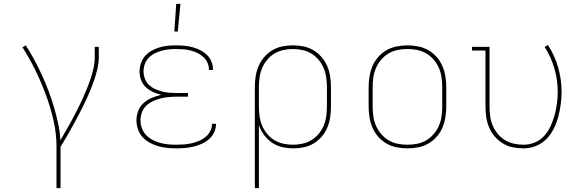

<svg xmlns="http://www.w3.org/2000/svg" viewBox="-20 -764 3040 999"><path d="M274 215V0Q274 -69 258.5 -137Q243 -205 219 -270Q195 -335 164.5 -397.5Q134 -460 97 -518L114 -528Q138 -491 159 -452Q180 -413 198.5 -372.5Q217 -332 232.5 -291Q248 -250 260.5 -207.5Q273 -165 282.5 -121.5Q292 -78 294 -34Q309 -60 324 -85.5Q339 -111 353 -137Q367 -163 380.5 -189.5Q394 -216 406.5 -243Q419 -270 430 -297Q441 -324 450.5 -352Q460 -380 466.5 -409Q473 -438 473 -468V-520H494V-468Q494 -436 486.5 -404.5Q479 -373 468.5 -343Q458 -313 445.5 -283.5Q433 -254 419 -225Q405 -196 390 -167.5Q375 -139 359.5 -111Q344 -83 328 -55Q312 -27 295 0V215Z M897 8Q873 8 849.5 5.5Q826 3 803 -3.5Q780 -10 759 -21.5Q738 -33 722 -50.5Q706 -68 698 -91Q690 -114 690 -138Q690 -163 699.5 -187.5Q709 -212 728 -228.5Q747 -245 770.5 -255Q794 -265 819 -271Q797 -276 776 -285.5Q755 -295 738.5 -310.5Q722 -326 714 -348Q706 -370 706 -392Q706 -414 713.5 -435.5Q721 -457 735.5 -473.5Q750 -490 769.5 -500.5Q789 -511 810 -517.5Q831 -524 853 -526Q875 -528 897 -528Q918 -528 939.5 -526Q961 -524 981.5 -518.5Q1002 -513 1021 -503.5Q1040 -494 1055.5 -479.5Q1071 -465 1079.5 -445Q1088 -425 1088 -404V-400H1067V-403Q1067 -422 1059 -439Q1051 -456 1037 -468.5Q1023 -481 1006 -489Q989 -497 971 -501.5Q953 -506 934.5 -507.5Q916 -509 897 -509Q878 -509 858.5 -507Q839 -505 820.5 -500Q802 -495 784.5 -486Q767 -477 753.5 -463Q740 -449 733.5 -430.5Q727 -412 727 -392Q727 -373 734 -354.5Q741 -336 755 -322.5Q769 -309 786.5 -301Q804 -293 823 -288Q842 -283 861.5 -281.5Q881 -280 900 -280H958V-261H900Q879 -261 858 -259Q837 -257 816.5 -252Q796 -247 776.5 -238Q757 -229 741.5 -214.5Q726 -200 718.5 -179.5Q711 -159 711 -138Q711 -117 718.5 -96.5Q726 -76 740.5 -61Q755 -46 774 -36Q793 -26 813.5 -20.5Q834 -15 855 -13Q876 -11 897 -11Q917 -11 937 -12.5Q957 -14 976.5 -18.5Q996 -23 1014.5 -30.5Q1033 -38 1048.5 -50.5Q1064 -63 1073.5 -81Q1083 -99 1083 -119V-120H1104V-118Q1104 -96 1094 -75Q1084 -54 1067 -39.5Q1050 -25 1029 -15.5Q1008 -6 986.5 -1Q965 4 942.5 6Q920 8 897 8ZM887 -600 897 -744H919L905 -600Z M1306 215V-310Q1306 -338 1310 -365.5Q1314 -393 1325 -419Q1336 -445 1354.5 -466.5Q1373 -488 1397 -502.5Q1421 -517 1448.5 -522.5Q1476 -528 1504 -528Q1532 -528 1559.5 -522.5Q1587 -517 1611 -502.5Q1635 -488 1653.5 -466.5Q1672 -445 1683 -419Q1694 -393 1698 -365.5Q1702 -338 1702 -310V-210Q1702 -182 1698 -154.5Q1694 -127 1683.5 -101.5Q1673 -76 1655 -54.5Q1637 -33 1613.5 -18.5Q1590 -4 1562.5 2Q1535 8 1507 8Q1478 8 1449 1.5Q1420 -5 1395.5 -21.5Q1371 -38 1353.5 -62Q1336 -86 1327 -114V215ZM1504 -11Q1529 -11 1554 -16.5Q1579 -22 1600.5 -35Q1622 -48 1638.5 -68Q1655 -88 1664.5 -111Q1674 -134 1677.5 -159.5Q1681 -185 1681 -210V-310Q1681 -335 1677.5 -360.5Q1674 -386 1664.5 -409Q1655 -432 1638.5 -452Q1622 -472 1600.5 -485Q1579 -498 1554 -503.5Q1529 -509 1504 -509Q1479 -509 1454 -503.5Q1429 -498 1407.5 -485Q1386 -472 1369.5 -452Q1353 -432 1343.5 -409Q1334 -386 1330.5 -360.5Q1327 -335 1327 -310V-210Q1327 -185 1330.5 -159.5Q1334 -134 1343.5 -111Q1353 -88 1369.5 -68Q1386 -48 1407.5 -35Q1429 -22 1454 -16.5Q1479 -11 1504 -11Z M2100 8Q2072 8 2044 2.5Q2016 -3 1991.5 -17Q1967 -31 1948 -52.5Q1929 -74 1918 -100Q1907 -126 1902.5 -154Q1898 -182 1898 -210V-310Q1898 -338 1902.5 -366Q1907 -394 1918 -420Q1929 -446 1948 -467.5Q1967 -489 1991.5 -503Q2016 -517 2044 -522.5Q2072 -528 2100 -528Q2128 -528 2156 -522.5Q2184 -517 2208.5 -503Q2233 -489 2252 -467.5Q2271 -446 2282 -420Q2293 -394 2297.5 -366Q2302 -338 2302 -310V-210Q2302 -182 2297.5 -154Q2293 -126 2282 -100Q2271 -74 2252 -52.5Q2233 -31 2208.5 -17Q2184 -3 2156 2.5Q2128 8 2100 8ZM2100 -11Q2126 -11 2151 -16Q2176 -21 2198 -34Q2220 -47 2237 -67Q2254 -87 2264 -110.5Q2274 -134 2277.5 -159Q2281 -184 2281 -210V-310Q2281 -336 2277.5 -361Q2274 -386 2264 -409.5Q2254 -433 2237 -453Q2220 -473 2198 -486Q2176 -499 2151 -504Q2126 -509 2100 -509Q2074 -509 2049 -504Q2024 -499 2002 -486Q1980 -473 1963 -453Q1946 -433 1936 -409.5Q1926 -386 1922.5 -361Q1919 -336 1919 -310V-210Q1919 -184 1922.5 -159Q1926 -134 1936 -110.5Q1946 -87 1963 -67Q1980 -47 2002 -34Q2024 -21 2049 -16Q2074 -11 2100 -11Z M2704 8Q2676 8 2648.5 2.5Q2621 -3 2597 -17.5Q2573 -32 2554.5 -53.5Q2536 -75 2525 -101Q2514 -127 2510 -154.5Q2506 -182 2506 -210V-501H2436V-520H2527V-210Q2527 -185 2530.5 -159.5Q2534 -134 2543.5 -111Q2553 -88 2569.5 -68Q2586 -48 2607.5 -35Q2629 -22 2654 -16.5Q2679 -11 2704 -11Q2735 -11 2763.5 -23Q2792 -35 2812.5 -58Q2833 -81 2845.5 -109Q2858 -137 2866 -166.5Q2874 -196 2878 -226.5Q2882 -257 2882 -287Q2882 -348 2864.5 -408Q2847 -468 2814 -520L2831 -530Q2866 -476 2884 -413.5Q2902 -351 2902 -287Q2902 -254 2897.5 -221Q2893 -188 2884.5 -156Q2876 -124 2861 -94Q2846 -64 2823 -40.5Q2800 -17 2768.5 -4.5Q2737 8 2704 8Z"/></svg>

Font: Iosevka HT Thin Extended
Style: Regular
Weight: 100
Width: 7
Monospace: yes
Designer: Belleve Invis
Foundry: Belleve Invis
Version: Version 32.3.0; ttfautohint (v1.8.4)